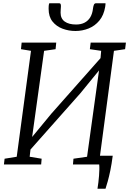

<svg xmlns="http://www.w3.org/2000/svg" viewBox="-20 -1003 788 1171"><path d="M574.5 148Q577.5 130 580 109.5Q582.5 89 584 68.8Q585.5 48.5 586 30.8Q586.5 13 585 0L521 -53H667.5Q661 -2.5 653 36.2Q645 75 637.2 102.5Q629.5 130 623.5 148ZM4 0 8 -35 82 -47 169 -693 108 -703 112 -743H323L319 -703L249 -693L172 -139L159 -147L293 -309.5L618 -676.5L590 -611.5L597 -693L528 -703L533 -743H748L743 -703L675 -693L589 -47L661 -35L658 0H425L428 -35L511 -47L588.5 -605.5L606 -600.5L470 -434L142 -64L170 -129L161 -47L234 -35L231 0ZM342 -983Q348.5 -983 350.2 -976.8Q352 -970.5 351.5 -962Q351 -953.5 350.2 -943.8Q349.5 -934 349.5 -925.5Q349.5 -889.5 374.8 -871.5Q400 -853.5 444 -853.5Q474.5 -853.5 496.2 -865Q518 -876.5 530.8 -898Q543.5 -919.5 547 -950Q548.5 -963 552.2 -973Q556 -983 565 -983H623.5Q623.5 -979.5 623.2 -974.8Q623 -970 621.5 -961Q613 -910 586 -877.5Q559 -845 520.8 -829.5Q482.5 -814 440 -814Q399 -814 361.5 -828Q324 -842 300.2 -871.8Q276.5 -901.5 276.5 -949.5Q276.5 -958 277 -966.5Q277.5 -975 280.5 -983Z"/></svg>

Font: Merriweather Light
Style: Italic
Weight: 300
Italic angle: -7.8°
Designer: Eben Sorkin
Foundry: Eben Sorkin
Version: Version 2.101